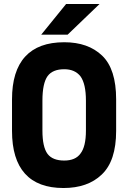

<svg xmlns="http://www.w3.org/2000/svg" viewBox="-20 -921 640 959"><path d="M477.1 -900.9 317.9 -748H186L310.1 -900.9ZM40 -424.8Q40 -566.4 105.7 -638.2Q171.4 -710 300.8 -710Q420.4 -710 490.2 -643.1Q560.1 -576.2 560.1 -424.8V-267.1Q560.1 -116.7 487.8 -48.8Q418 18.1 296.9 18.1Q169.4 18.1 104.7 -53.7Q40 -125.5 40 -267.1ZM381.8 -153.8Q409.2 -188.5 409.2 -269V-418Q409.2 -502.4 381.8 -540Q354 -575.2 300.8 -575.2Q243.2 -575.2 217.8 -541Q191.9 -504.9 191.9 -418V-269Q191.9 -186.5 217.8 -151.9Q243.2 -119.1 300.8 -119.1Q356.9 -119.1 381.8 -153.8Z"/></svg>

Font: D-DIN-PRO Heavy
Style: Bold
Weight: 900
Designer: Charles Nix
Foundry: CyberFei
Version: Version 1.000;hotconv 1.0.109;makeotfexe 2.5.65596